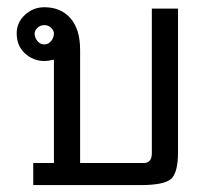

<svg xmlns="http://www.w3.org/2000/svg" viewBox="-20 -540 591 544"><path d="M484.4 -109.4Q484.4 -50.8 464.8 -33.2Q445.3 -15.6 378.9 -15.6H74.2V-78.1H132.8V-371.1Q117.2 -367.2 105.5 -367.2Q74.2 -367.2 50.8 -388.7Q27.3 -410.2 27.3 -445.3Q27.3 -476.6 50.8 -498Q74.2 -519.5 105.5 -519.5Q152.3 -519.5 179.7 -488.3Q207 -457 207 -398.4V-78.1H386.7Q410.2 -78.1 410.2 -105.5V-515.6H484.4ZM105.5 -414.1Q117.2 -414.1 125 -423.8Q132.8 -433.6 132.8 -445.3Q132.8 -453.1 125 -460.9Q117.2 -468.8 105.5 -468.8Q93.8 -468.8 85.9 -460.9Q78.1 -453.1 78.1 -445.3Q78.1 -433.6 85.9 -423.8Q93.8 -414.1 105.5 -414.1Z"/></svg>

Font: 和音 by 宁静之雨，公众号njzyshare
Style: Regular
Weight: 400
Designer: Steve Matteson
Foundry: Ascender Corporation
Version: Version 6.00;June 8, 2018;FontCreator 11.0.0.2388 32-bit